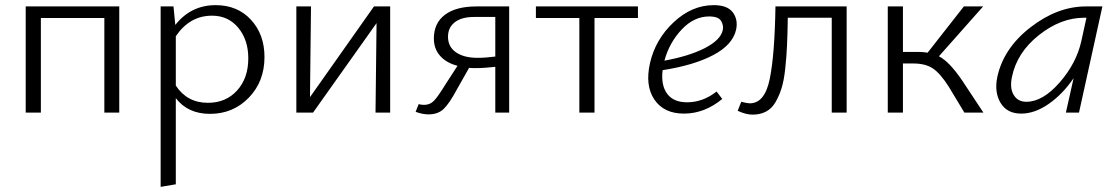

<svg xmlns="http://www.w3.org/2000/svg" viewBox="-20 -438 4340 747"><path d="M444 -413V0H386V-368H139V0H80V-413Z M819 -418Q904 -418 956.5 -361Q1009 -304 1009 -216Q1009 -121 948 -58Q887 5 797 5Q711 5 664 -56V279L605 289V-413H655L662 -341Q723 -418 819 -418ZM789 -38Q859 -38 902.5 -86Q946 -134 946 -211Q946 -283 907 -330Q868 -377 805 -377Q718 -377 664 -297V-105Q708 -38 789 -38Z M1498 -413V0H1441L1445 -348L1198 0H1133V-413H1190L1186 -60L1435 -413Z M1834 -413H1961V0H1907V-178Q1864 -173 1829 -173Q1813 -173 1805 -174L1757 -89Q1728 -35 1706 -14Q1684 7 1647 7Q1624 7 1597 -3L1609 -33Q1618 -30 1630 -30Q1653 -30 1668.5 -46Q1684 -62 1714 -111L1760 -182Q1717 -193 1692.5 -220.5Q1668 -248 1668 -288Q1668 -348 1711 -380.5Q1754 -413 1834 -413ZM1838 -213Q1869 -213 1907 -218V-372H1824Q1776 -372 1749.5 -351.5Q1723 -331 1723 -295Q1723 -256 1754 -234.5Q1785 -213 1838 -213Z M2462 -413V-368H2293V0H2234V-368H2065V-413Z M2757 -418Q2810 -418 2831 -390Q2852 -362 2844 -323Q2831 -264 2755.5 -224Q2680 -184 2558 -165Q2551 -107 2575.5 -73.5Q2600 -40 2653 -40Q2715 -40 2768 -82L2790 -53Q2721 4 2641 4Q2563 4 2526 -50.5Q2489 -105 2509 -193Q2530 -285 2601 -351.5Q2672 -418 2757 -418ZM2792 -321Q2796 -339 2785.5 -356.5Q2775 -374 2739 -374Q2680 -374 2632 -323Q2584 -272 2565 -202Q2663 -220 2723.5 -251.5Q2784 -283 2792 -321Z M3274 -413V0H3216V-369H3045Q3044 -305 3042 -261Q3040 -217 3035 -170.5Q3030 -124 3020.5 -94Q3011 -64 2996.5 -39.5Q2982 -15 2959.5 -3.5Q2937 8 2908 8Q2882 8 2850 -7L2864 -42Q2887 -36 2897 -36Q2955 -36 2974.5 -129.5Q2994 -223 2997 -413Z M3724 -124 3806 0H3732L3671 -101Q3638 -153 3609 -172Q3580 -191 3534 -191H3493V0H3434V-413H3493V-236H3552Q3572 -236 3589 -233L3730 -413H3805L3633 -219Q3674 -198 3724 -124Z M4205 -413H4269L4178 0H4127L4157 -134Q4115 -72 4060.5 -34Q4006 4 3953 4Q3898 4 3873 -37.5Q3848 -79 3860 -138Q3884 -250 3989 -331.5Q4094 -413 4205 -413ZM3973 -42Q4037 -42 4102.5 -117Q4168 -192 4187 -278L4207 -369H4198Q4107 -369 4021.5 -301Q3936 -233 3917 -138Q3908 -95 3924 -68.5Q3940 -42 3973 -42Z"/></svg>

Font: EauTestText Semilight
Style: Italic
Weight: 300
Italic angle: -12°
Designer: Christian Thalmann (Catharsis Fonts)
Version: Version 0.001;PS 000.001;hotconv 1.0.88;makeotf.lib2.5.64775